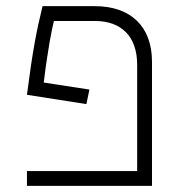

<svg xmlns="http://www.w3.org/2000/svg" viewBox="-20 -606 626 626"><path d="M271.5 -314 122.6 -336.9C136.7 -451.7 149.4 -512.2 155.8 -537.6H289.6C376 -537.6 427.2 -486.8 427.2 -395V-48.3H67.9V0H475.6V-404.8C475.6 -520 405.8 -585.9 289.6 -585.9H118.7C98.6 -503.9 85.9 -437.5 67.9 -296.9L261.7 -266.6Z"/></svg>

Font: Cascadia Mono PL ExtraLight
Style: Regular
Weight: 200
Monospace: yes
Designer: Aaron Bell
Foundry: Saja Typeworks
Version: Version 2404.023